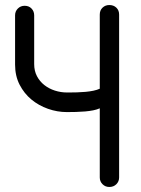

<svg xmlns="http://www.w3.org/2000/svg" viewBox="-20 -744 562 764"><path d="M377 -313Q366 -308 351 -305Q336 -302 318.5 -300.5Q301 -299 282 -298.5Q263 -298 246 -298Q208 -298 171 -311Q134 -324 105 -348Q76 -372 58 -407Q40 -442 40 -487V-683Q40 -699 51 -710Q62 -721 78 -721Q95 -721 105.5 -710Q116 -699 116 -683V-489Q116 -462 127 -441Q138 -420 156.5 -405.5Q175 -391 198.5 -383.5Q222 -376 246 -376H255Q270 -376 287 -376.5Q304 -377 320.5 -378.5Q337 -380 351.5 -383Q366 -386 377 -391V-686Q377 -703 388 -713.5Q399 -724 415 -724Q432 -724 443 -713.5Q454 -703 454 -686V-38Q454 -22 443 -11Q432 0 415 0Q399 0 388 -11Q377 -22 377 -38Z"/></svg>

Font: VDS Compensated
Style: Light
Weight: 300
Designer: artmaker
Foundry: artmaker
Version: Version 1.000 2012 initial release